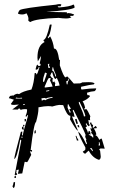

<svg xmlns="http://www.w3.org/2000/svg" viewBox="-20 -852 556 939"><path d="M216.8 -519.5 224.6 -520.5 223.6 -524.4Q218.8 -531.2 218.8 -535.2Q221.7 -536.1 221.7 -539.1V-540L213.9 -539.1ZM251 -477.5 254.9 -478.5 252 -489.3Q241.2 -512.7 240.2 -522.5H236.3V-518.6Q236.3 -511.7 234.4 -506.8H235.4Q243.2 -506.8 251 -477.5ZM195.3 -451.2Q209 -489.3 209 -494.1L200.2 -497.1Q190.4 -470.7 190.4 -457Q190.4 -451.2 193.4 -451.2ZM249 -430.7 271.5 -433.6Q268.6 -450.2 257.8 -471.7L252 -465.8Q243.2 -465.8 235.4 -499Q230.5 -497.1 225.6 -482.4Q233.4 -468.8 239.3 -468.8L236.3 -460.9L238.3 -449.2L246.1 -454.1Q247.1 -446.3 251 -446.3Q249 -442.4 249 -437.5ZM199.2 -423.8 237.3 -428.7Q237.3 -432.6 224.6 -459Q227.5 -464.8 227.5 -468.8V-470.7Q223.6 -470.7 219.2 -470.2Q214.8 -469.7 198.2 -427.7ZM310.5 -439.5V-442.4Q310.5 -451.2 318.4 -463.9Q318.4 -467.8 314.5 -467.8V-465.8Q314.5 -456.1 303.7 -454.1L306.6 -439.5ZM206.1 -404.3 220.7 -407.2V-411.1L205.1 -408.2ZM87.9 -370.1V-374L73.2 -373Q63.5 -373 60.5 -375Q56.6 -374 56.6 -370.1ZM184.6 -359.4Q188.5 -362.3 191.4 -363.3Q194.3 -364.3 195.3 -364.3Q200.2 -364.3 200.2 -361.3Q215.8 -371.1 237.3 -374L236.3 -377.9Q206.1 -374 206.1 -370.1L198.2 -373L182.6 -371.1ZM93.8 -337.9 101.6 -339.8 100.6 -343.8 92.8 -341.8ZM390.6 -282.2 397.5 -284.2Q395.5 -300.8 369.1 -353.5H365.2L366.2 -345.7Q388.7 -296.9 390.6 -282.2ZM321.3 -300.8 325.2 -301.8V-305.7Q320.3 -310.5 319.3 -318.4L327.1 -320.3Q316.4 -335 315.4 -341.8H311.5L310.5 -325.2ZM85.9 -176.8 89.8 -177.7 88.9 -184.6 85 -183.6ZM469.7 -140.6 466.8 -156.2H462.9L463.9 -152.3Q463.9 -146.5 461.9 -140.6ZM430.7 -112.3 433.6 -114.3V-118.2Q429.7 -123 427.7 -127.9L419.9 -127Q429.7 -118.2 430.7 -112.3ZM51.8 3.9 84 -165Q83 -168.9 79.1 -168.9Q62.5 -77.1 49.8 -74.2V-75.2Q49.8 -86.9 82 -207L88.9 -209V-203.1Q88.9 -197.3 87.9 -192.4Q87.9 -189.5 91.8 -189.5V-190.4Q91.8 -202.1 117.2 -286.1Q116.2 -290 112.3 -290L113.3 -283.2L105.5 -282.2V-285.2Q112.3 -300.8 112.3 -312.5V-317.4L102.5 -318.4Q90.8 -318.4 80.1 -314.5Q79.1 -321.3 73.2 -321.3Q68.4 -320.3 68.4 -317.4V-316.4H40L72.3 -340.8Q57.6 -338.9 48.8 -338.9Q34.2 -338.9 33.2 -343.8L47.9 -364.3L27.3 -371.1H25.4Q23.4 -371.1 23.4 -372.1Q23.4 -375 31.2 -385.7V-381.8L40 -385.7Q43 -385.7 43 -382.8Q54.7 -392.6 65.4 -393.6L73.2 -391.6Q90.8 -405.3 133.8 -414.1Q146.5 -446.3 149.4 -494.1L156.2 -495.1L158.2 -487.3Q163.1 -488.3 172.9 -521.5Q172.9 -524.4 169.9 -524.4H168.9V-522.5Q168.9 -512.7 155.3 -510.7L154.3 -514.6Q158.2 -534.2 163.1 -536.1Q166 -529.3 170.9 -529.3Q178.7 -529.3 178.7 -535.2Q178.7 -541 173.8 -541Q180.7 -568.4 180.7 -576.2V-578.1L165 -551.8L163.1 -569.3Q163.1 -629.9 198.2 -646.5Q192.4 -652.3 192.4 -656.2Q208 -659.2 223.6 -731.4L231.4 -732.4L232.4 -729.5Q223.6 -672.9 213.9 -671.9L214.8 -664.1L225.6 -673.8Q240.2 -647.5 244.1 -614.3H246.1Q261.7 -614.3 269.5 -558.6L273.4 -559.6L272.5 -532.2Q292 -473.6 300.8 -473.6L308.6 -478.5Q316.4 -472.7 340.8 -443.4L371.1 -444.3Q376 -445.3 382.8 -449.2L412.1 -450.2Q441.4 -450.2 442.4 -442.4Q439.5 -442.4 439.5 -439.5Q423.8 -438.5 377 -427.7L376 -424.8L377 -421.9L376 -416H377Q378.9 -416 379.9 -414.1Q419.9 -419.9 450.2 -419.9V-418.9Q450.2 -412.1 442.4 -406.2Q424.8 -405.3 405.3 -398.4L407.2 -386.7H411.1Q418.9 -386.7 419.9 -380.9Q407.2 -365.2 383.8 -356.4Q392.6 -344.7 396.5 -323.2H392.6L393.6 -315.4L401.4 -319.3Q410.2 -310.5 421.9 -283.2Q419.9 -279.3 419.9 -272.5L420.9 -263.7L412.1 -265.6L415 -246.1L419.9 -240.2L413.1 -234.4Q404.3 -243.2 403.3 -249Q399.4 -249 399.4 -245.1Q404.3 -238.3 405.3 -233.4L398.4 -229.5Q409.2 -210.9 409.2 -204.1H413.1V-211.9Q420.9 -210.9 421.4 -205.1Q421.9 -199.2 422.9 -193.4L414.1 -196.3L415 -192.4Q431.6 -185.5 432.6 -179.7H436.5L435.5 -191.4L425.8 -202.1V-203.1Q425.8 -206.1 428.7 -207Q423.8 -214.8 421.9 -225.6L430.7 -222.7L418.9 -252L426.8 -252.9Q427.7 -241.2 435.5 -241.2Q433.6 -234.4 433.6 -226.6L437.5 -227.5L448.2 -236.3Q452.1 -231.4 454.1 -225.6L438.5 -223.6Q448.2 -210.9 451.2 -194.3Q447.3 -193.4 447.3 -189.5H448.2Q455.1 -189.5 465.8 -168L473.6 -173.8H477.5L492.2 -125L471.7 -126L464.8 -122.1L469.7 -114.3L472.7 -86.9Q472.7 -73.2 463.9 -70.3Q432.6 -80.1 414.1 -115.2Q410.2 -113.3 397.5 -100.6H396.5Q390.6 -100.6 384.8 -110.4Q397.5 -117.2 397.5 -122.1V-130.9Q365.2 -189.5 362.3 -209Q379.9 -194.3 401.4 -147.5H405.3Q404.3 -156.2 400.4 -163.1L402.3 -170.9Q397.5 -176.8 396.5 -186.5Q396.5 -189.5 399.4 -190.4Q392.6 -211.9 339.8 -314.5H335.9L336.9 -306.6Q340.8 -302.7 344.7 -280.3Q337.9 -282.2 334 -282.2H332Q333 -278.3 361.3 -212.9Q353.5 -212.9 322.3 -268.6Q324.2 -275.4 324.2 -282.2V-286.1H322.3Q307.6 -286.1 289.1 -337.9L269.5 -338.9Q257.8 -337.9 235.4 -331.1Q228.5 -333 214.8 -333Q198.2 -333 168 -327.1V-320.3Q168 -297.9 156.2 -254.9Q146.5 -253.9 129.9 -118.2H136.7V-110.4Q130.9 -110.4 126 -113.3L132.8 -94.7Q115.2 -59.6 112.3 -58.6Q106.4 -60.5 102.5 -60.5H100.6L88.9 -3.9L67.4 -2L72.3 -22.5L60.5 -20.5V-13.7Q60.5 -8.8 58.6 -8.8L63.5 -1V2.9ZM101.6 -256.8 99.6 -268.6 106.4 -270.5 107.4 -265.6Q107.4 -258.8 101.6 -256.8ZM93.8 -233.4 92.8 -241.2H99.6V-239.3Q99.6 -233.4 93.8 -233.4ZM96.7 -217.8H94.7Q88.9 -217.8 86.9 -224.6Q86.9 -232.4 93.8 -233.4ZM353.5 -246.1 346.7 -268.6 354.5 -270.5 361.3 -247.1ZM149.4 -198.2 148.4 -204.1Q148.4 -213.9 154.3 -215.8L155.3 -205.1Q155.3 -200.2 149.4 -198.2ZM368.2 -228.5H367.2Q360.4 -228.5 358.4 -239.3L366.2 -240.2ZM356.4 -164.1 349.6 -187.5H353.5Q354.5 -180.7 364.3 -166ZM50.8 18.6V14.6Q50.8 7.8 56.6 6.8L58.6 17.6ZM45.9 67.4 41 59.6Q45.9 47.9 45.9 42V40L53.7 38.1Q53.7 66.4 45.9 67.4ZM127.9 -744.1Q124 -746.1 121.6 -748Q119.1 -750 118.2 -752L119.1 -759.8Q119.1 -771.5 109.4 -787.1Q99.6 -781.2 87.9 -781.2Q79.1 -781.2 69.3 -784.2L68.4 -787.1Q68.4 -792 76.2 -802.7Q91.8 -812.5 252.9 -829.1Q264.6 -832 271.5 -832Q278.3 -832 280.3 -829.1L276.4 -821.3H261.7L266.6 -815.4Q322.3 -819.3 339.8 -830.1L343.8 -823.2L344.7 -814.5Q324.2 -801.8 206.1 -793.9L308.6 -792Q306.6 -791 306.6 -789.1L307.6 -786.1Q310.5 -788.1 315.4 -788.1Q325.2 -788.1 342.8 -781.2Q340.8 -778.3 339.4 -776.4Q337.9 -774.4 335 -774.4H325.2L321.3 -772.5L329.1 -767.6Q320.3 -761.7 302.7 -761.7Q288.1 -761.7 266.6 -764.6Q154.3 -760.7 127.9 -744.1Z"/></svg>

Font: Blackcraft
Style: Regular
Weight: 400
Designer: GGBotNet
Foundry: GGBotNet
Version: 1.00